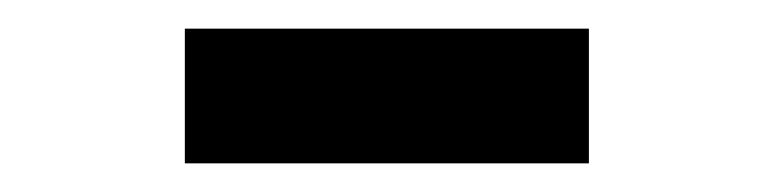

<svg xmlns="http://www.w3.org/2000/svg" viewBox="-20 -729 540 134"><path d="M109 -615V-709H391V-615Z"/></svg>

Font: Radio Canada Big Medium
Style: Regular
Weight: 500
Designer: Étienne Aubert Bonn
Foundry: Coppers and Brasses
Version: Version 1.001